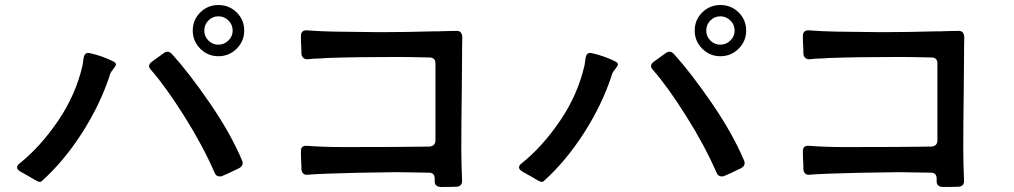

<svg xmlns="http://www.w3.org/2000/svg" viewBox="-20 -793 4040 765"><path d="M748 -671Q748 -714 778 -743.5Q808 -773 850 -773Q893 -773 923 -743.5Q953 -714 953 -671Q953 -629 923 -599Q893 -569 850 -569Q808 -569 778 -599Q748 -629 748 -671ZM907 -671Q907 -695 890 -711.5Q873 -728 850 -728Q827 -728 810.5 -711.5Q794 -695 794 -671Q794 -648 810.5 -631.5Q827 -615 850 -615Q873 -615 890 -631.5Q907 -648 907 -671ZM855 -90Q841 -90 835 -105Q788 -213 714 -330.5Q640 -448 582 -514Q574 -522 574 -530Q574 -539 585 -547L632 -581Q640 -587 648 -587Q656 -587 665 -578Q733 -503 815.5 -383Q898 -263 944 -155Q947 -149 947 -143Q947 -131 933 -123Q886 -100 866 -92Q862 -90 855 -90ZM101 -87 62 -109Q48 -117 48 -126Q48 -134 57 -141Q140 -207 211 -311Q282 -415 309 -533Q311 -543 313 -561Q316 -582 331 -582Q336 -582 339 -581Q389 -570 434 -547Q442 -542 442 -536Q442 -532 435 -523Q432 -518 427 -512Q422 -506 420 -501Q418 -497 416 -489Q378 -374 306 -262Q234 -150 146 -71Q141 -66 131.5 -70Q122 -74 101 -87Z M1820 -442Q1818 -290 1818 -203Q1818 -147 1821 -75Q1822 -62 1815.5 -55.5Q1809 -49 1798 -49Q1777 -48 1735 -48Q1712 -50 1712 -70V-81Q1712 -105 1689 -105L1560 -107Q1379 -105 1281 -101Q1231 -99 1207 -97Q1196 -95 1189 -101Q1182 -107 1181 -118Q1181 -140 1180 -151Q1179 -165 1179 -191Q1179 -214 1203 -212Q1268 -207 1352 -207Q1577 -207 1691 -209Q1715 -211 1715 -234V-298V-379V-540Q1715 -564 1691 -564Q1609 -566 1562 -566Q1393 -566 1284 -562L1254 -560Q1230 -560 1207 -557Q1196 -556 1189 -562Q1182 -568 1181 -579Q1181 -600 1180 -611Q1179 -624 1179 -650Q1179 -662 1185.5 -667.5Q1192 -673 1204 -672Q1256 -668 1313 -667Q1431 -665 1478 -665H1517Q1595 -665 1703 -668Q1735 -668 1751 -669L1800 -670Q1822 -670 1822 -642Q1821 -612 1821 -561Z M2748 -671Q2748 -714 2778 -743.5Q2808 -773 2850 -773Q2893 -773 2923 -743.5Q2953 -714 2953 -671Q2953 -629 2923 -599Q2893 -569 2850 -569Q2808 -569 2778 -599Q2748 -629 2748 -671ZM2907 -671Q2907 -695 2890 -711.5Q2873 -728 2850 -728Q2827 -728 2810.5 -711.5Q2794 -695 2794 -671Q2794 -648 2810.5 -631.5Q2827 -615 2850 -615Q2873 -615 2890 -631.5Q2907 -648 2907 -671ZM2855 -90Q2841 -90 2835 -105Q2788 -213 2714 -330.5Q2640 -448 2582 -514Q2574 -522 2574 -530Q2574 -539 2585 -547L2632 -581Q2640 -587 2648 -587Q2656 -587 2665 -578Q2733 -503 2815.5 -383Q2898 -263 2944 -155Q2947 -149 2947 -143Q2947 -131 2933 -123Q2886 -100 2866 -92Q2862 -90 2855 -90ZM2101 -87 2062 -109Q2048 -117 2048 -126Q2048 -134 2057 -141Q2140 -207 2211 -311Q2282 -415 2309 -533Q2311 -543 2313 -561Q2316 -582 2331 -582Q2336 -582 2339 -581Q2389 -570 2434 -547Q2442 -542 2442 -536Q2442 -532 2435 -523Q2432 -518 2427 -512Q2422 -506 2420 -501Q2418 -497 2416 -489Q2378 -374 2306 -262Q2234 -150 2146 -71Q2141 -66 2131.5 -70Q2122 -74 2101 -87Z M3820 -442Q3818 -290 3818 -203Q3818 -147 3821 -75Q3822 -62 3815.5 -55.5Q3809 -49 3798 -49Q3777 -48 3735 -48Q3712 -50 3712 -70V-81Q3712 -105 3689 -105L3560 -107Q3379 -105 3281 -101Q3231 -99 3207 -97Q3196 -95 3189 -101Q3182 -107 3181 -118Q3181 -140 3180 -151Q3179 -165 3179 -191Q3179 -214 3203 -212Q3268 -207 3352 -207Q3577 -207 3691 -209Q3715 -211 3715 -234V-298V-379V-540Q3715 -564 3691 -564Q3609 -566 3562 -566Q3393 -566 3284 -562L3254 -560Q3230 -560 3207 -557Q3196 -556 3189 -562Q3182 -568 3181 -579Q3181 -600 3180 -611Q3179 -624 3179 -650Q3179 -662 3185.5 -667.5Q3192 -673 3204 -672Q3256 -668 3313 -667Q3431 -665 3478 -665H3517Q3595 -665 3703 -668Q3735 -668 3751 -669L3800 -670Q3822 -670 3822 -642Q3821 -612 3821 -561Z"/></svg>

Font: Shippori Gothic B2 Bold
Style: Regular
Weight: 700
Designer: FONTDASU
Foundry: FONTDASU / Google Inc. / but / Adobe
Version: Version 1.130